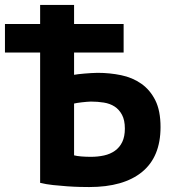

<svg xmlns="http://www.w3.org/2000/svg" viewBox="-20 -745 691 775"><path d="M0 0ZM0 -648H142V-725H279V-648H479V-533H279V-443Q284 -444 295.5 -445.5Q307 -447 320.5 -448Q334 -449 348 -450Q362 -451 374 -451Q423 -451 469 -441.5Q515 -432 550.5 -407Q586 -382 607 -340Q628 -298 628 -232Q628 -112 553.5 -51Q479 10 340 10Q326 10 302.5 9.5Q279 9 251 7Q223 5 194.5 2Q166 -1 142 -7V-533H0ZM347 -112Q375 -112 400 -117.5Q425 -123 444 -136.5Q463 -150 473.5 -172Q484 -194 484 -226Q484 -260 472.5 -281.5Q461 -303 442.5 -315Q424 -327 399 -331Q374 -335 347 -335Q340 -335 330 -334Q320 -333 310 -332Q300 -331 291.5 -329.5Q283 -328 279 -327V-118Q290 -115 308.5 -113.5Q327 -112 347 -112Z"/></svg>

Font: PT Sans
Style: Bold
Weight: 700
Version: Version 2.003W OFL; ttfautohint (v1.6)